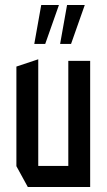

<svg xmlns="http://www.w3.org/2000/svg" viewBox="-20 -753 429 773"><path d="M255 0V-508H343V0H256ZM92 0 46 -84V-85H255V0ZM46 -85V-485L133 -514H134V-85ZM222 -576 250 -733H321V-732L266 -576ZM118 -576 146 -733H217V-732L162 -576Z"/></svg>

Font: Foldit
Style: Regular
Weight: 400
Version: Version 1.003